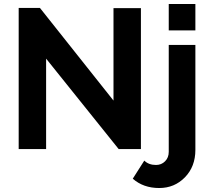

<svg xmlns="http://www.w3.org/2000/svg" viewBox="-20 -750 1064 966"><path d="M781 196Q701 196 648 149L706 58Q728 80 765 80Q792 80 810.5 61.5Q829 43 829 14V-524H963V4Q963 88 910.5 142Q858 196 781 196ZM963 -597H829V-730H963ZM577 0 212 -455V0H74V-710H181L551 -244V-709H689V0Z"/></svg>

Font: Raleway
Style: Bold
Weight: 700
Designer: Matt McInerney, Pablo Impallari, Rodrigo Fuenzalida
Foundry: Matt McInerney, Pablo Impallari, Rodrigo Fuenzalida
Version: Version 3.000